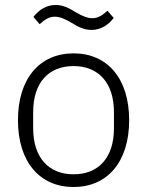

<svg xmlns="http://www.w3.org/2000/svg" viewBox="-20 -738 590 770"><path d="M347 -618C386 -618 415 -639 436 -666L411 -695C390 -676 373 -665 350 -665C332 -665 312 -672 282 -690C256 -706 233 -718 203 -718C164 -718 135 -697 114 -670L139 -641C160 -660 177 -671 200 -671C218 -671 238 -664 268 -646C294 -630 317 -618 347 -618ZM275 12C410 12 498 -88 498 -256C498 -424 410 -524 275 -524C140 -524 52 -424 52 -256C52 -88 140 12 275 12ZM275 -39C176 -39 113 -105 113 -224V-288C113 -408 176 -473 275 -473C374 -473 437 -407 437 -288V-224C437 -104 374 -39 275 -39Z"/></svg>

Font: IBM Plex Thai Looped Light
Style: Regular
Weight: 300
Designer: Mike Abbink, Paul van der Laan, Pieter van Rosmalen, Ben Mitchell, Mark Frömberg
Foundry: Bold Monday
Version: Version 1.0